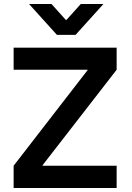

<svg xmlns="http://www.w3.org/2000/svg" viewBox="-20 -938 661 958"><path d="M48 -111 417 -588V-590H48V-700H562V-590L192 -113V-111H562V0H48ZM237 -918 308 -839H312L383 -918H496L357 -764H264L125 -918Z"/></svg>

Font: Be Vietnam SemiBold
Style: Regular
Weight: 600
Designer: Gabriel Lam
Foundry: TypeRant
Version: Version 4.000